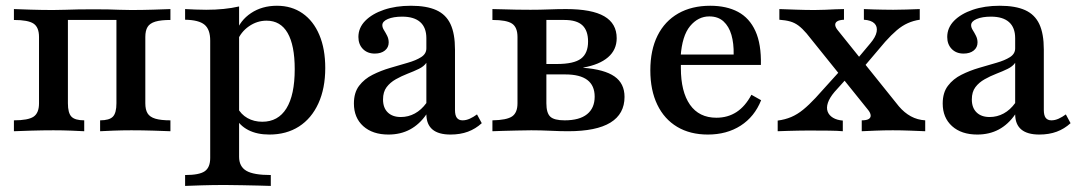

<svg xmlns="http://www.w3.org/2000/svg" viewBox="-20 -447 3675 654"><path d="M27.4 0V-37.1Q75.8 -37.1 94.4 -49.6Q112.9 -62.1 112.9 -95.2V-321Q112.9 -354 94.4 -366.5Q75.8 -379 27.4 -379V-416.1Q46.8 -415.3 85.1 -414.1Q123.4 -412.9 160.5 -412.9Q182.3 -412.9 202.4 -413.7Q222.6 -414.5 245.6 -414.9Q268.5 -415.3 299.2 -415.3Q329 -415.3 348.8 -414.9Q368.5 -414.5 386.3 -413.7Q404 -412.9 427.4 -412.9Q464.5 -412.9 502.8 -414.1Q541.1 -415.3 560.5 -416.1V-379Q528.2 -379 509.3 -373.4Q490.3 -367.7 482.7 -355.2Q475 -342.7 475 -321V-95.2Q475 -73.4 482.7 -60.9Q490.3 -48.4 509.3 -42.7Q528.2 -37.1 560.5 -37.1V0Q541.1 -0.8 502.8 -2Q464.5 -3.2 427.4 -3.2Q396 -3.2 365.7 -2Q335.5 -0.8 321 0V-37.1Q352.4 -37.1 364.5 -49.6Q376.6 -62.1 376.6 -95.2V-383.1L380.6 -379H207.3L211.3 -383.1V-95.2Q211.3 -62.1 223.4 -49.6Q235.5 -37.1 266.9 -37.1V0Q252.4 -0.8 223 -2Q193.5 -3.2 162.1 -3.2Q125 -3.2 85.9 -2Q46.8 -0.8 27.4 0Z M610.5 186.3V149.2Q658.9 149.2 677.4 136.3Q696 123.4 696 91.1V-308.9Q696 -346.8 676.6 -362.9Q657.3 -379 610.5 -379.8V-416.1Q628.2 -415.3 645.6 -414.5Q662.9 -413.7 682.3 -413.7Q745.2 -413.7 794.4 -425V87.1Q794.4 120.2 819 134.7Q843.5 149.2 902.4 149.2V186.3Q887.1 185.5 861.3 185.1Q835.5 184.7 805.2 183.9Q775 183.1 746 183.1Q704 183.1 666.9 184.3Q629.8 185.5 610.5 186.3ZM897.6 11.3Q855.6 11.3 825.8 -4Q796 -19.4 782.3 -46.8L788.7 -80.6Q800.8 -57.3 823 -44.8Q845.2 -32.3 873.4 -32.3Q927.4 -32.3 955.6 -77.8Q983.9 -123.4 983.9 -211.3Q983.9 -292.7 959.7 -334.7Q935.5 -376.6 887.9 -376.6Q855.6 -376.6 827.8 -357.3Q800 -337.9 787.9 -306.5L783.9 -336.3Q797.6 -377.4 835.1 -402.4Q872.6 -427.4 923.4 -427.4Q973.4 -427.4 1010.5 -401.6Q1047.6 -375.8 1067.7 -328.2Q1087.9 -280.6 1087.9 -215.3Q1087.9 -146 1064.5 -94.8Q1041.1 -43.5 998.4 -16.1Q955.6 11.3 897.6 11.3Z M1303.2 11.3Q1249.2 11.3 1217.3 -17.3Q1185.5 -46 1185.5 -94.4Q1185.5 -131.5 1203.2 -154.8Q1221 -178.2 1249.2 -192.3Q1277.4 -206.5 1308.9 -215.7Q1340.3 -225 1368.5 -233.1Q1396.8 -241.1 1414.5 -252.4Q1432.3 -263.7 1432.3 -282.3V-316.9Q1432.3 -353.2 1411.3 -371.8Q1390.3 -390.3 1350 -390.3Q1320.2 -390.3 1301.2 -382.3Q1282.3 -374.2 1282.3 -361.3Q1282.3 -353.2 1287.9 -344.4Q1293.5 -335.5 1298.8 -325Q1304 -314.5 1304 -302.4Q1304 -285.5 1291.1 -275Q1278.2 -264.5 1256.5 -264.5Q1231.5 -264.5 1216.1 -280.2Q1200.8 -296 1200.8 -321Q1200.8 -352.4 1224.2 -376.2Q1247.6 -400 1287.9 -413.7Q1328.2 -427.4 1379.8 -427.4Q1433.1 -427.4 1466.1 -412.5Q1499.2 -397.6 1514.5 -364.9Q1529.8 -332.3 1529.8 -278.2V-72.6Q1529.8 -54 1536.3 -45.6Q1542.7 -37.1 1555.6 -37.1Q1567.7 -37.1 1580.2 -42.7Q1592.7 -48.4 1604.8 -57.3L1621 -27.4Q1600 -8.1 1573.8 1.6Q1547.6 11.3 1514.5 11.3Q1433.1 11.3 1432.3 -57.3Q1408.9 -23.4 1376.6 -6Q1344.4 11.3 1303.2 11.3ZM1345.2 -48.4Q1371 -48.4 1393.1 -60.5Q1415.3 -72.6 1432.3 -96V-233.1Q1424.2 -221 1406.9 -212.5Q1389.5 -204 1368.5 -196Q1347.6 -187.9 1328.2 -177Q1308.9 -166.1 1296.8 -150Q1284.7 -133.9 1284.7 -108.1Q1284.7 -79.8 1300.8 -64.1Q1316.9 -48.4 1345.2 -48.4Z M1657.3 0V-37.1Q1705.6 -37.9 1724.2 -50.4Q1742.7 -62.9 1742.7 -95.2V-321Q1742.7 -354 1724.2 -366.5Q1705.6 -379 1657.3 -379V-416.1Q1670.2 -416.1 1691.9 -415.3Q1713.7 -414.5 1739.1 -414.1Q1764.5 -413.7 1787.1 -413.7Q1818.5 -413.7 1849.2 -414.9Q1879.8 -416.1 1908.1 -416.1Q1996 -416.1 2038.3 -391.5Q2080.6 -366.9 2080.6 -316.9Q2080.6 -277.4 2051.2 -252Q2021.8 -226.6 1966.9 -216.9V-216.1Q2038.7 -210.5 2073 -186.7Q2107.3 -162.9 2107.3 -116.9Q2107.3 -58.9 2059.3 -29.4Q2011.3 0 1915.3 0Q1887.9 0 1854.8 -1.6Q1821.8 -3.2 1789.5 -3.2Q1766.1 -3.2 1740.7 -2.4Q1715.3 -1.6 1692.7 -1.2Q1670.2 -0.8 1657.3 0ZM1903.2 -37.1Q1954 -37.1 1979.8 -58.1Q2005.6 -79 2005.6 -117.7Q2005.6 -155.6 1980.6 -174.6Q1955.6 -193.5 1905.6 -193.5H1814.5V-229H1876.6Q1934.7 -229 1958.9 -247.2Q1983.1 -265.3 1983.1 -305.6Q1983.1 -342.7 1963.7 -360.9Q1944.4 -379 1902.4 -379H1834.7L1841.1 -383.9V-95.2Q1841.1 -62.1 1854.4 -49.6Q1867.7 -37.1 1903.2 -37.1Z M2391.1 11.3Q2330.6 11.3 2286.7 -14.9Q2242.7 -41.1 2219 -90.3Q2195.2 -139.5 2195.2 -207.3Q2195.2 -276.6 2219.8 -325.8Q2244.4 -375 2290.3 -401.2Q2336.3 -427.4 2399.2 -427.4Q2454.8 -427.4 2494 -406.5Q2533.1 -385.5 2553.2 -341.1Q2573.4 -296.8 2571.8 -225.8H2263.7L2262.1 -261.3H2479Q2479.8 -299.2 2471.4 -328.2Q2462.9 -357.3 2444.4 -374.2Q2425.8 -391.1 2396 -391.1Q2358.1 -391.1 2330.6 -358.1Q2303.2 -325 2298.4 -254L2300 -250.8Q2299.2 -243.5 2299.2 -234.7Q2299.2 -225.8 2299.2 -215.3Q2299.2 -134.7 2330.2 -90.3Q2361.3 -46 2420.2 -46Q2458.9 -46 2488.7 -65.3Q2518.5 -84.7 2539.5 -124.2L2572.6 -105.6Q2550 -49.2 2502.8 -19Q2455.6 11.3 2391.1 11.3Z M2915.3 0V-37.1Q2932.3 -37.1 2939.5 -41.9Q2946.8 -46.8 2945.6 -55.2Q2944.4 -63.7 2936.3 -73.4L2727.4 -333.1Q2712.9 -350 2700 -359.7Q2687.1 -369.4 2671.8 -373.8Q2656.5 -378.2 2634.7 -379.8V-416.1Q2658.1 -415.3 2691.1 -414.1Q2724.2 -412.9 2754 -412.9Q2771.8 -412.9 2789.9 -413.7Q2808.1 -414.5 2825 -415.3Q2841.9 -416.1 2854.8 -416.1V-379.8Q2838.7 -379 2831.5 -374.2Q2824.2 -369.4 2825 -361.3Q2825.8 -353.2 2834.7 -342.7L3041.9 -84.7Q3060.5 -62.9 3082.7 -50.8Q3104.8 -38.7 3131.5 -37.1V0Q3112.1 -0.8 3081 -2Q3050 -3.2 3021 -3.2Q2991.9 -3.2 2962.5 -2Q2933.1 -0.8 2915.3 0ZM2629 0V-36.3Q2654 -39.5 2675 -48.4Q2696 -57.3 2715.7 -73.4Q2735.5 -89.5 2758.1 -113.7L2849.2 -214.5L2873.4 -190.3L2822.6 -133.9Q2805.6 -113.7 2800 -96.8Q2794.4 -79.8 2799.2 -66.9Q2804 -54 2817.3 -46Q2830.6 -37.9 2850.8 -36.3V0Q2834.7 -1.6 2804 -2Q2773.4 -2.4 2733.9 -2.4Q2716.1 -2.4 2699.2 -2Q2682.3 -1.6 2664.9 -1.2Q2647.6 -0.8 2629 0ZM2914.5 -209.7 2890.3 -234.7 2944.4 -299.2Q2962.9 -321 2966.1 -338.7Q2969.4 -356.5 2958.5 -367.3Q2947.6 -378.2 2922.6 -379.8V-416.1Q2938.7 -415.3 2954.4 -414.9Q2970.2 -414.5 2987.1 -414.1Q3004 -413.7 3022.6 -413.7Q3046 -413.7 3066.9 -414.5Q3087.9 -415.3 3112.9 -416.1V-379.8Q3091.1 -376.6 3072.2 -368.1Q3053.2 -359.7 3034.7 -344Q3016.1 -328.2 2995.2 -304.8Z M3308.9 11.3Q3254.8 11.3 3223 -17.3Q3191.1 -46 3191.1 -94.4Q3191.1 -131.5 3208.9 -154.8Q3226.6 -178.2 3254.8 -192.3Q3283.1 -206.5 3314.5 -215.7Q3346 -225 3374.2 -233.1Q3402.4 -241.1 3420.2 -252.4Q3437.9 -263.7 3437.9 -282.3V-316.9Q3437.9 -353.2 3416.9 -371.8Q3396 -390.3 3355.6 -390.3Q3325.8 -390.3 3306.9 -382.3Q3287.9 -374.2 3287.9 -361.3Q3287.9 -353.2 3293.5 -344.4Q3299.2 -335.5 3304.4 -325Q3309.7 -314.5 3309.7 -302.4Q3309.7 -285.5 3296.8 -275Q3283.9 -264.5 3262.1 -264.5Q3237.1 -264.5 3221.8 -280.2Q3206.5 -296 3206.5 -321Q3206.5 -352.4 3229.8 -376.2Q3253.2 -400 3293.5 -413.7Q3333.9 -427.4 3385.5 -427.4Q3438.7 -427.4 3471.8 -412.5Q3504.8 -397.6 3520.2 -364.9Q3535.5 -332.3 3535.5 -278.2V-72.6Q3535.5 -54 3541.9 -45.6Q3548.4 -37.1 3561.3 -37.1Q3573.4 -37.1 3585.9 -42.7Q3598.4 -48.4 3610.5 -57.3L3626.6 -27.4Q3605.6 -8.1 3579.4 1.6Q3553.2 11.3 3520.2 11.3Q3438.7 11.3 3437.9 -57.3Q3414.5 -23.4 3382.3 -6Q3350 11.3 3308.9 11.3ZM3350.8 -48.4Q3376.6 -48.4 3398.8 -60.5Q3421 -72.6 3437.9 -96V-233.1Q3429.8 -221 3412.5 -212.5Q3395.2 -204 3374.2 -196Q3353.2 -187.9 3333.9 -177Q3314.5 -166.1 3302.4 -150Q3290.3 -133.9 3290.3 -108.1Q3290.3 -79.8 3306.5 -64.1Q3322.6 -48.4 3350.8 -48.4Z"/></svg>

Font: Playfair 9pt SemiBold
Style: Regular
Weight: 600
Designer: Claus Eggers Sørensen
Foundry: Claus Eggers Sørensen
Version: Version 2.001;gftools[0.9.30]